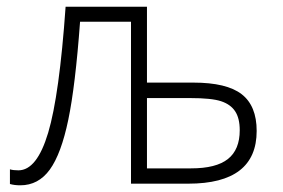

<svg xmlns="http://www.w3.org/2000/svg" viewBox="-20 -551 848 576"><path d="M420.9 -303.2H560.1Q660.2 -303.2 705.1 -268.3Q750 -233.4 750 -158.2Q750 0 544.9 0H373V-485.8H220.2Q206.1 -293.5 184.8 -191.4Q163.6 -89.4 129.4 -42.2Q95.2 4.9 41 4.9Q22.9 4.9 9.8 1V-43Q19.5 -40 35.2 -40Q90.8 -40 124.5 -152.8Q158.2 -265.6 176.8 -530.8H420.9ZM420.9 -256.8V-45.9H553.2Q628.4 -45.9 663.8 -74Q699.2 -102.1 699.2 -160.2Q699.2 -196.3 685.5 -217Q671.9 -237.8 643.3 -247.3Q614.7 -256.8 549.8 -256.8Z"/></svg>

Font: JBL Sans
Style: Light
Weight: 300
Version: Version 1.10